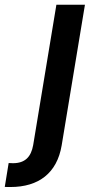

<svg xmlns="http://www.w3.org/2000/svg" viewBox="-118 -565 393 790"><path d="M114 -545.5 18.5 32C9.9 80.3 -14.6 106.5 -64.6 106.5C-70.7 106.5 -76 106.2 -82.4 105.8L-98.4 204.2C-90.2 204.5 -82.7 204.5 -75.3 204.5C41.5 204.5 116.5 147 135.7 33.4L231.5 -545.5Z"/></svg>

Font: Magic Ui Pro Semi Bold
Style: Italic
Weight: 600
Italic angle: -9.39999°
Designer: Stefan Endress, Andreas Faust
Version: Version 1.000;FEAKit 1.0